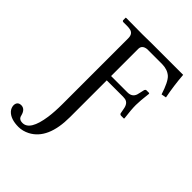

<svg xmlns="http://www.w3.org/2000/svg" viewBox="-308 -753 1057 1057"><g transform="rotate(45 220.5 -224.0)"><path d="M201.2 -327.1V-42Q201.2 130.9 102.1 182.1Q71.3 197.8 39.1 198.2Q-22.5 198.2 -50.8 167.5Q-64.5 151.9 -64.9 131.8Q-63.5 102.5 -34.2 102.1Q-4.9 103 4.9 141.1Q8.8 163.6 30.3 166.5Q35.2 167 39.1 167Q96.7 167 114.7 42.5Q121.1 -3.4 121.1 -62V-574.2Q121.1 -608.4 95.2 -615.2Q84 -618.2 68.8 -618.2H39.1Q31.7 -619.1 30.8 -625V-645L35.2 -646L160.2 -645L233.9 -646H477.1Q482.9 -568.4 498 -491.2L469.2 -485.8Q445.3 -560.5 421.4 -582.5Q395.5 -605.5 354 -606H236.8Q202.6 -602.1 201.2 -574.2V-360.8H328.1Q364.3 -360.8 374.5 -391.1Q376.5 -397.5 377.9 -404.8L384.8 -435.1Q387.7 -441.9 393.1 -442.9H415Q417.5 -441.4 418 -439Q410.2 -377.4 410.2 -344.2Q410.2 -309.1 418 -248L416 -245.1H393.1Q386.2 -246.1 383.8 -252L377.9 -283.2Q371.6 -320.3 344.2 -325.7Q336.4 -327.1 328.1 -327.1Z"/></g></svg>

Font: Linux Biolinum O
Style: Regular
Weight: 400
Designer: Philipp H. Poll
Foundry: Philipp H. Poll
Version: Version 1.0.4